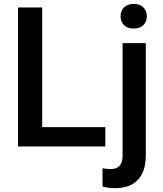

<svg xmlns="http://www.w3.org/2000/svg" viewBox="-20 -749 832 982"><path d="M72.3 0ZM195.8 -98.6H518.6V0H72.3V-710.9H195.8ZM725.6 -528.3V46.9Q725.6 127.9 685.3 170.7Q645 213.4 567.4 213.4Q534.7 213.4 504.4 205.1V111.3Q522.9 115.7 546.4 115.7Q605.5 115.7 606.9 51.3V-528.3ZM596.7 -665.5Q596.7 -692.9 614 -710.9Q631.3 -729 663.6 -729Q695.8 -729 713.4 -710.9Q731 -692.9 731 -665.5Q731 -638.7 713.4 -620.8Q695.8 -603 663.6 -603Q631.3 -603 614 -620.8Q596.7 -638.7 596.7 -665.5Z"/></svg>

Font: Roboto Medium
Style: Regular
Weight: 500
Designer: Google
Version: Version 2.134; 2016; ttfautohint (v1.6)